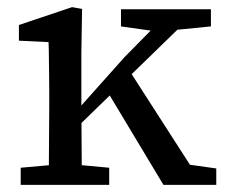

<svg xmlns="http://www.w3.org/2000/svg" viewBox="-20 -518 634 538"><path d="M38 0V-48L150 -58H178L286 -48V0ZM116 0Q117 -30 117 -67Q117 -104 117.5 -143Q118 -182 118 -215V-267Q118 -293 117.5 -315Q117 -337 117 -357.5Q117 -378 116 -400L33 -404V-448L182 -498L210 -493L208 -371V-216Q208 -182 208.5 -143Q209 -104 209 -67Q209 -30 210 0ZM177 -143V-209H196L329 -358L461 -492H536ZM438 0 274 -273 333 -335 526 -35 479 -61 586 -46V0ZM432 -428 319 -444V-492H571V-444L450 -432Z"/></svg>

Font: Source Serif 4
Style: Regular
Weight: 400
Designer: Frank Grießhammer
Foundry: Adobe Systems Incorporated
Version: Version 4.004;hotconv 1.0.116;makeotfexe 2.5.65601